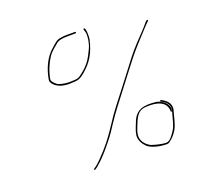

<svg xmlns="http://www.w3.org/2000/svg" viewBox="-98 -689 751 732"><g transform="rotate(-20 277.0 -322.5)"><path d="M170 -63C189 -75.2 214.1 -101.2 230.7 -121C255.3 -150.5 266.9 -163.6 291 -202C318.7 -244.1 345.4 -277.2 375 -316L417.9 -372C443.7 -406.3 461.6 -429.1 488.7 -459C507.7 -478.9 529.4 -504.3 545.4 -520C546.9 -521.6 556.6 -528.9 552.7 -531.5C548.8 -534.1 543.2 -526.1 541 -524C527.2 -506.4 502 -481.6 484.3 -462.5C457.2 -433.3 438.9 -409 413.4 -375L370.5 -319C341.2 -280.6 313.1 -247.4 286.5 -205C255 -157.3 233.5 -129.4 196.6 -92.5C182 -77.8 178.3 -75.8 167.8 -68C163.2 -66.6 167.5 -61.8 170 -63ZM519.1 -171 521.9 -176 522.7 -181C523 -203.5 500.1 -221.1 478.8 -226C426.2 -232.7 393.3 -224.2 377.5 -180C371.8 -164.9 365 -151.8 362.2 -134C358.9 -113.3 371.9 -94.3 382.3 -84C396.6 -69.5 430.7 -61 460.7 -61C466 -61 471.4 -63.7 476.9 -69C487.9 -77.4 497.4 -89.1 504.5 -101C516.3 -120.8 521.8 -153.5 529.2 -178C533.3 -203.7 512.9 -218.3 497 -227C493.6 -228.2 489 -223.5 493.2 -222C508.2 -213.8 527 -201.7 523.2 -178C523 -176.7 522.4 -175.3 521.6 -174C520.8 -169.3 519.9 -165.7 518.8 -163C513.4 -143 508.3 -118.6 498.9 -103.5C492.5 -93.3 476 -67 461.6 -67C439.6 -67 417.9 -73.8 401.5 -79C383.8 -87.5 364 -107.4 368.2 -134C369.9 -144.7 372.9 -153.5 376.7 -162.5C389.7 -192.9 396.7 -219.4 433.2 -222C481 -225.4 517 -212 516.4 -173C516.1 -171 517 -170.3 519.1 -171ZM279.9 -580C280.2 -582 279.3 -583 277.3 -583H240.3C234.3 -583 227.6 -582.3 220 -581C201 -579.4 192.2 -568.2 178.1 -556C149.2 -532.9 127.8 -491 120.5 -445C119.5 -439 122.5 -432.3 129.3 -425C144.8 -408.6 171.2 -401.7 205.1 -405C228 -405 236.3 -410.4 254.3 -425C288.1 -454.1 307.7 -484.7 319.6 -537.5C322 -547.9 321.5 -588.2 312.9 -583.5C308.5 -581.1 312.6 -574.9 313.6 -572C318.9 -556.5 313.6 -523.9 305.1 -505.5C289.5 -472.1 278.6 -452.3 251.1 -430C232.8 -415.2 228.6 -411 206.1 -411C184.9 -408.9 163.2 -412.4 149.2 -418C142.9 -419.9 125.1 -436.3 126.5 -445C131.5 -476.7 146.9 -510.8 162.9 -533C170 -542.9 192.7 -561.9 202.1 -569C210.8 -574.6 227.7 -577 239.4 -577H276.4C278.4 -577 279.5 -578 279.9 -580Z"/></g></svg>

Font: Proton
Style: HlIt
Weight: 500
Version: Version 1.017